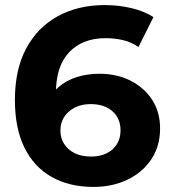

<svg xmlns="http://www.w3.org/2000/svg" viewBox="-20 -732 677 764"><path d="M352.3 11.8Q255.9 11.8 185.6 -27.9Q115.2 -67.6 77.2 -144.7Q39.3 -221.8 39.3 -334.6Q39.3 -455.8 84.6 -539.9Q130 -624 210.6 -667.9Q291.1 -711.8 396.5 -711.8Q451.8 -711.8 503 -699.7Q554.2 -687.6 590.6 -664L530.9 -544.9Q501.7 -565.1 468.7 -572.6Q435.7 -580.1 399.7 -580.1Q309.4 -580.1 256 -524.9Q202.6 -469.7 202.6 -362.2Q202.6 -344.2 203.5 -322.1Q204.5 -300.1 208.7 -277.8L164.3 -319.8Q182.5 -358.7 212.8 -385.2Q243.2 -411.7 284.7 -425.1Q326.2 -438.5 376.4 -438.5Q444 -438.5 498.2 -411.6Q552.4 -384.7 584.7 -335.9Q617 -287.1 617 -220.6Q617 -149.8 581.7 -97.5Q546.5 -45.2 486.5 -16.7Q426.5 11.8 352.3 11.8ZM343 -109Q377.2 -109 403.7 -121.7Q430.2 -134.4 444.9 -158Q459.6 -181.5 459.6 -213.2Q459.6 -261.3 427.2 -289.5Q394.9 -317.8 340.6 -317.8Q305.1 -317.8 278.2 -304.2Q251.3 -290.7 235.8 -267.2Q220.3 -243.6 220.3 -212.6Q220.3 -183.3 234.9 -159.8Q249.5 -136.2 277 -122.6Q304.5 -109 343 -109Z"/></svg>

Font: Montserrat Thin
Style: Regular
Weight: 100
Designer: Julieta Ulanovsky
Foundry: Julieta Ulanovsky
Version: Version 9.000